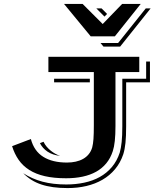

<svg xmlns="http://www.w3.org/2000/svg" viewBox="-20 -899 825 984"><path d="M308.1 -878.9H403.3L506.3 -775.9L606 -878.9H701.2L568.8 -712.9H444.8ZM495.1 -678.7H585.4L727.1 -856H752L595.7 -660.2H510.3ZM473.6 -856H500.5L528.8 -827.6L515.6 -814ZM138.2 -186.5Q154.8 -124.5 201.9 -95.2Q249 -65.9 323.2 -65.9Q347.2 -65.9 368.2 -70.6Q389.2 -75.2 406 -84.7Q422.9 -94.2 434.8 -108.9Q446.8 -123.5 452.6 -143.6Q457 -160.2 459 -186.5Q460.9 -212.9 460.9 -256.8V-529.8H228V-607.9H693.8V-529.8H571.8V-252.9Q571.8 -209 568.4 -177Q564.9 -145 558.1 -124.5Q546.4 -88.4 524.9 -62.3Q503.4 -36.1 472.9 -19Q442.4 -2 403.6 6.3Q364.7 14.6 318.8 14.6Q256.3 14.6 210 3.9Q163.6 -6.8 130.4 -27.8Q97.2 -48.8 75.7 -79.6Q54.2 -110.4 42 -149.9ZM99.1 -11.2Q145 18.1 198.2 32.2Q251.5 46.4 319.8 46.4Q368.2 46.4 411.9 37.1Q455.6 27.8 491.2 8.1Q526.9 -11.7 553.2 -42.7Q579.6 -73.7 593.8 -117.2Q600.1 -139.2 603.5 -171.1Q606.9 -203.1 606.9 -252.9V-495.6H729V-583.5H748.5V-477.1H626.5V-251.5Q626.5 -200.2 623 -166.7Q619.6 -133.3 611.8 -108.4Q597.2 -64.9 569.8 -32.2Q542.5 0.5 505.4 22Q468.3 43.5 422.9 54.2Q377.4 64.9 326.7 64.9Q286.1 64.9 252.7 60.3Q219.2 55.7 191.4 46.4Q163.6 37.1 140.9 22.7Q118.2 8.3 99.1 -11.2ZM257.3 -495.6H440.4V-477.1H257.3ZM203.1 -172.4Q209.5 -158.7 219.2 -147.2Q229 -135.7 240.5 -126.5Q252 -117.2 264.2 -110.6Q276.4 -104 288.1 -100.1Q249.5 -104.5 223.6 -121.8Q197.8 -139.2 184.6 -165.5Z"/></svg>

Font: Vast Shadow
Style: Regular
Weight: 400
Designer: Nicole Fally
Foundry: Nicole Fally
Version: Version 1.002